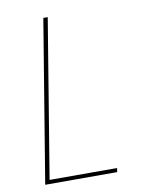

<svg xmlns="http://www.w3.org/2000/svg" viewBox="-83 -796 666 857"><g transform="rotate(-10 250.0 -367.5)"><path d="M52 0 173 -735H193L75 -18H381L378 0Z"/></g></svg>

Font: Iosevka Term Curly Thin
Style: Italic
Weight: 100
Italic angle: -9°
Designer: Belleve Invis
Foundry: Belleve Invis
Version: Version 32.3.0